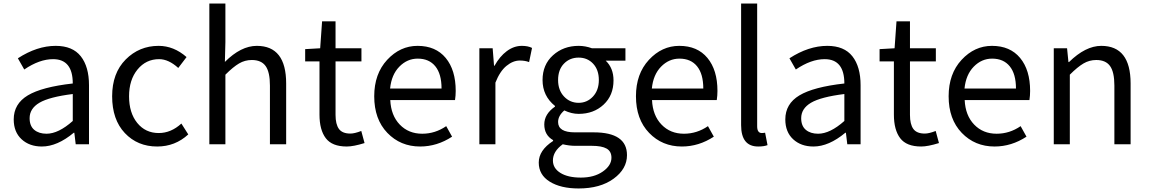

<svg xmlns="http://www.w3.org/2000/svg" viewBox="-20 -816 6499 1086"><path d="M216.8 12.7Q146.5 12.7 102.1 -28.3Q57.6 -69.3 57.6 -140.6Q57.6 -228.5 137.2 -276.4Q216.8 -324.2 391.6 -343.8Q391.6 -481.4 280.3 -481.4Q203.1 -481.4 117.2 -422.9L81.1 -486.3Q189.5 -556.6 294.9 -556.6Q390.6 -556.6 437 -497.6Q483.4 -438.5 483.4 -334V0H408.2L400.4 -65.4H397.5Q303.7 12.7 216.8 12.7ZM243.2 -59.6Q310.5 -59.6 391.6 -131.8V-284.2Q258.8 -267.6 203.1 -234.9Q147.5 -202.1 147.5 -147.5Q147.5 -103.5 173.8 -81.5Q200.2 -59.6 243.2 -59.6Z M869.1 12.7Q757.8 12.7 686 -63.5Q614.3 -139.6 614.3 -271.5Q614.3 -402.3 690.9 -479.5Q767.6 -556.6 877 -556.6Q962.9 -556.6 1035.2 -493.2L988.3 -431.6Q933.6 -481.4 879.9 -481.4Q805.7 -481.4 757.8 -422.9Q710 -364.3 710 -271.5Q710 -177.7 756.3 -120.6Q802.7 -63.5 877.9 -63.5Q947.3 -63.5 1005.9 -117.2L1044.9 -55.7Q970.7 12.7 869.1 12.7Z M1164.1 0V-795.9H1254.9V-578.1L1252 -465.8Q1342.8 -556.6 1432.6 -556.6Q1598.6 -556.6 1598.6 -343.8V0H1506.8V-332Q1506.8 -408.2 1482.4 -442.4Q1458 -476.6 1404.3 -476.6Q1365.2 -476.6 1332 -457Q1298.8 -437.5 1254.9 -393.6V0Z M1941.4 12.7Q1858.4 12.7 1822.8 -34.2Q1787.1 -81.1 1787.1 -168V-468.8H1706.1V-538.1L1791 -543L1801.8 -695.3H1877.9V-543H2024.4V-468.8H1877.9V-166Q1877.9 -113.3 1897 -86.9Q1916 -60.5 1961.9 -60.5Q1985.4 -60.5 2023.4 -75.2L2042 -6.8Q1979.5 12.7 1941.4 12.7Z M2356.4 12.7Q2245.1 12.7 2170.9 -64.5Q2096.7 -141.6 2096.7 -271.5Q2096.7 -398.4 2169.9 -477.5Q2243.2 -556.6 2341.8 -556.6Q2444.3 -556.6 2501 -488.3Q2557.6 -419.9 2557.6 -301.8Q2557.6 -275.4 2553.7 -250H2187.5Q2191.4 -163.1 2241.2 -111.3Q2291 -59.6 2368.2 -59.6Q2441.4 -59.6 2503.9 -102.5L2537.1 -43Q2452.1 12.7 2356.4 12.7ZM2186.5 -315.4H2477.5Q2477.5 -397.5 2442.4 -440.9Q2407.2 -484.4 2342.8 -484.4Q2283.2 -484.4 2238.8 -439Q2194.3 -393.6 2186.5 -315.4Z M2691.4 0V-543H2766.6L2774.4 -444.3H2777.3Q2806.6 -497.1 2846.7 -526.9Q2886.7 -556.6 2931.6 -556.6Q2966.8 -556.6 2989.3 -544.9L2972.7 -464.8Q2950.2 -473.6 2919.9 -473.6Q2881.8 -473.6 2844.7 -443.4Q2807.6 -413.1 2782.2 -348.6V0Z M3252.9 250Q3151.4 250 3089.4 211.4Q3027.3 172.9 3027.3 103.5Q3027.3 34.2 3108.4 -18.6V-23.4Q3058.6 -51.8 3058.6 -112.3Q3058.6 -170.9 3119.1 -212.9V-216.8Q3048.8 -273.4 3048.8 -363.3Q3048.8 -450.2 3107.9 -503.4Q3167 -556.6 3252.9 -556.6Q3291 -556.6 3328.1 -543H3517.6V-472.7H3406.2Q3450.2 -430.7 3450.2 -361.3Q3450.2 -276.4 3394 -224.1Q3337.9 -171.9 3252.9 -171.9Q3212.9 -171.9 3171.9 -191.4Q3136.7 -161.1 3136.7 -126Q3136.7 -67.4 3231.4 -67.4H3337.9Q3526.4 -67.4 3526.4 61.5Q3526.4 139.6 3450.7 194.8Q3375 250 3252.9 250ZM3252.9 -234.4Q3300.8 -234.4 3334 -270Q3367.2 -305.7 3367.2 -363.3Q3367.2 -420.9 3335 -455.6Q3302.7 -490.2 3252.9 -490.2Q3203.1 -490.2 3169.9 -456.1Q3136.7 -421.9 3136.7 -363.3Q3136.7 -305.7 3170.4 -270Q3204.1 -234.4 3252.9 -234.4ZM3265.6 188.5Q3340.8 188.5 3389.6 154.3Q3438.5 120.1 3438.5 76.2Q3438.5 40 3411.1 24.4Q3383.8 8.8 3327.1 8.8H3233.4Q3200.2 8.8 3163.1 0Q3107.4 40 3107.4 91.8Q3107.4 135.7 3149.9 162.1Q3192.4 188.5 3265.6 188.5Z M3836.9 12.7Q3725.6 12.7 3651.4 -64.5Q3577.1 -141.6 3577.1 -271.5Q3577.1 -398.4 3650.4 -477.5Q3723.6 -556.6 3822.3 -556.6Q3924.8 -556.6 3981.4 -488.3Q4038.1 -419.9 4038.1 -301.8Q4038.1 -275.4 4034.2 -250H3668Q3671.9 -163.1 3721.7 -111.3Q3771.5 -59.6 3848.6 -59.6Q3921.9 -59.6 3984.4 -102.5L4017.6 -43Q3932.6 12.7 3836.9 12.7ZM3667 -315.4H3958Q3958 -397.5 3922.9 -440.9Q3887.7 -484.4 3823.2 -484.4Q3763.7 -484.4 3719.2 -439Q3674.8 -393.6 3667 -315.4Z M4268.6 12.7Q4171.9 12.7 4171.9 -108.4V-795.9H4262.7V-101.6Q4262.7 -63.5 4289.1 -63.5Q4297.9 -63.5 4307.6 -65.4L4321.3 4.9Q4300.8 12.7 4268.6 12.7Z M4581.1 12.7Q4510.7 12.7 4466.3 -28.3Q4421.9 -69.3 4421.9 -140.6Q4421.9 -228.5 4501.5 -276.4Q4581.1 -324.2 4755.9 -343.8Q4755.9 -481.4 4644.5 -481.4Q4567.4 -481.4 4481.4 -422.9L4445.3 -486.3Q4553.7 -556.6 4659.2 -556.6Q4754.9 -556.6 4801.3 -497.6Q4847.7 -438.5 4847.7 -334V0H4772.5L4764.6 -65.4H4761.7Q4668 12.7 4581.1 12.7ZM4607.4 -59.6Q4674.8 -59.6 4755.9 -131.8V-284.2Q4623 -267.6 4567.4 -234.9Q4511.7 -202.1 4511.7 -147.5Q4511.7 -103.5 4538.1 -81.5Q4564.5 -59.6 4607.4 -59.6Z M5190.4 12.7Q5107.4 12.7 5071.8 -34.2Q5036.1 -81.1 5036.1 -168V-468.8H4955.1V-538.1L5040 -543L5050.8 -695.3H5127V-543H5273.4V-468.8H5127V-166Q5127 -113.3 5146 -86.9Q5165 -60.5 5210.9 -60.5Q5234.4 -60.5 5272.5 -75.2L5291 -6.8Q5228.5 12.7 5190.4 12.7Z M5605.5 12.7Q5494.1 12.7 5419.9 -64.5Q5345.7 -141.6 5345.7 -271.5Q5345.7 -398.4 5418.9 -477.5Q5492.2 -556.6 5590.8 -556.6Q5693.4 -556.6 5750 -488.3Q5806.6 -419.9 5806.6 -301.8Q5806.6 -275.4 5802.7 -250H5436.5Q5440.4 -163.1 5490.2 -111.3Q5540 -59.6 5617.2 -59.6Q5690.4 -59.6 5752.9 -102.5L5786.1 -43Q5701.2 12.7 5605.5 12.7ZM5435.5 -315.4H5726.6Q5726.6 -397.5 5691.4 -440.9Q5656.2 -484.4 5591.8 -484.4Q5532.2 -484.4 5487.8 -439Q5443.4 -393.6 5435.5 -315.4Z M5940.4 0V-543H6015.6L6023.4 -464.8H6026.4Q6120.1 -556.6 6209 -556.6Q6375 -556.6 6375 -343.8V0H6283.2V-332Q6283.2 -408.2 6258.8 -442.4Q6234.4 -476.6 6180.7 -476.6Q6141.6 -476.6 6108.4 -457Q6075.2 -437.5 6031.2 -393.6V0Z"/></svg>

Font: Gen Shin Gothic Regular
Style: Regular
Weight: 400
Designer: [Source Han Sans]
Ryoko NISHIZUKA  (kana & ideographs); Paul D. Hunt (Latin, Greek & Cyrillic); Wenlong ZHANG  (bopomofo
Version: Version 1.002.20150607